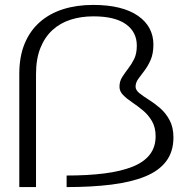

<svg xmlns="http://www.w3.org/2000/svg" viewBox="-20 -761 798 781"><path d="M58.5 0H126.5V-459Q126.5 -521 144.2 -565.5Q162 -610 193.5 -638.8Q225 -667.5 267.5 -681Q310 -694.5 360 -694.5Q447 -694.5 491.8 -662.8Q536.5 -631 536.5 -575.5Q536.5 -543 525.8 -521.2Q515 -499.5 501.2 -481.8Q487.5 -464 476.8 -447Q466 -430 466 -408Q466 -389.5 480.8 -374.5Q495.5 -359.5 517.5 -344.8Q539.5 -330 561.5 -311.8Q583.5 -293.5 598.2 -268.2Q613 -243 613 -207Q613 -162.5 589 -131.8Q565 -101 518.2 -82.5Q471.5 -64 404.2 -55.5Q337 -47 251 -47V0Q352.5 0 432.8 -10Q513 -20 569.5 -42.8Q626 -65.5 655.8 -104.8Q685.5 -144 685.5 -202Q685.5 -243 670 -272Q654.5 -301 631.5 -321Q608.5 -341 585.5 -355.2Q562.5 -369.5 547 -382Q531.5 -394.5 531.5 -408.5Q531.5 -425 542.8 -440.5Q554 -456 568 -474.2Q582 -492.5 593 -517.8Q604 -543 604 -580.5Q604 -615.5 588.5 -645Q573 -674.5 542 -696.2Q511 -718 465.2 -729.5Q419.5 -741 359 -741Q291.5 -741 236.5 -723.5Q181.5 -706 141.8 -671Q102 -636 80.2 -583.5Q58.5 -531 58.5 -460.5Z"/></svg>

Font: Anybody Expanded Light
Style: Regular
Weight: 300
Width: 7
Version: Version 1.113;gftools[0.9.25]